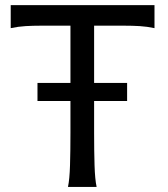

<svg xmlns="http://www.w3.org/2000/svg" viewBox="-20 -733 658 753"><path d="M256.3 -407.7V-632.3H141.6Q108.9 -632.3 80.1 -630.6Q51.3 -628.9 22 -622.6V-712.9H585.9V-622.6Q556.6 -628.9 528.1 -630.6Q499.5 -632.3 466.3 -632.3H349.1V-407.7H478.5V-336.9H349.1V-212.4Q349.1 -140.1 350.8 -84.7Q352.5 -29.3 358.9 0H246.6Q252.9 -29.3 254.6 -84.7Q256.3 -140.1 256.3 -212.4V-336.9H127V-407.7Z"/></svg>

Font: Andika Eur
Style: Regular
Weight: 400
Designer: Victor Gaultney, Annie Olsen, Julie Remington, Don Collingsworth, Eric Hays, Becca Hirsbrunner
Foundry: SIL International
Version: Version 5.000